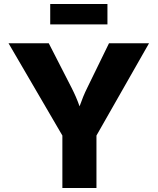

<svg xmlns="http://www.w3.org/2000/svg" viewBox="-20 -945 792 965"><path d="M293.5 0H464.8V-263.7L729 -727.5H527.8L418.9 -504.4C403.8 -474.1 392.1 -445.3 379.9 -410.6C367.7 -445.3 355 -473.6 339.4 -504.4L225.1 -727.5H22.9L293.5 -263.7ZM520 -924.8H232.4V-822.3H520Z"/></svg>

Font: Inter ExtraBold
Style: Regular
Weight: 800
Designer: Rasmus Andersson
Foundry: rsms
Version: Version 4.001;git-9221beed3